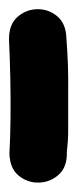

<svg xmlns="http://www.w3.org/2000/svg" viewBox="111 -892 175 438"><g transform="rotate(-90 199.0 -673.5)"><path d="M116 -606H205Q267 -605 330 -610Q364 -611 380.5 -631Q397 -651 396.5 -676.5Q396 -702 379 -721.5Q362 -741 328 -741Q287 -739 240 -738Q193 -737 148 -737.5Q103 -738 67 -740Q33 -739 16.5 -718.5Q0 -698 1 -672Q2 -646 19.5 -627Q37 -608 71 -609Q97 -606 116 -606Z"/></g></svg>

Font: Balsamiq Sans
Style: Bold
Weight: 700
Designer: Michael Angeles
Foundry: Balsamiq SRL
Version: Version 1.020; ttfautohint (v1.8.4.7-5d5b);gftools[0.9.26]